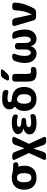

<svg xmlns="http://www.w3.org/2000/svg" viewBox="1562 -2370 1027 4192"><g transform="rotate(-90 2076.0 -273.5)"><path d="M367.5 -380Q343 -417 293 -417Q243 -417 218.5 -380Q194 -343 194 -260Q194 -177 218.5 -140Q243 -103 293 -103Q343 -103 367.5 -140Q392 -177 392 -260Q392 -343 367.5 -380ZM293 -530Q340 -530 398.5 -515Q457 -500 513 -500H575Q598 -500 614.5 -483Q631 -466 631 -443Q631 -420 614.5 -403.5Q598 -387 575 -387H540Q537 -387 535.5 -384Q534 -381 535 -378Q555 -326 555 -260Q555 -132 486 -61Q417 10 293 10Q169 10 100 -61Q31 -132 31 -260Q31 -388 100 -459Q169 -530 293 -530Z M684 168 828 -147Q832 -155 828 -163L684 -469Q676 -487 687 -503.5Q698 -520 717 -520H777Q803 -520 824 -505.5Q845 -491 854 -467L933 -256Q933 -255 934 -255Q935 -255 935 -256L1014 -467Q1023 -491 1044.5 -505.5Q1066 -520 1091 -520H1147Q1167 -520 1178 -503.5Q1189 -487 1180 -469L1036 -163Q1033 -155 1036 -147L1180 168Q1189 186 1178.5 203Q1168 220 1147 220H1083Q1058 220 1037 205Q1016 190 1007 166L931 -54Q931 -55 930 -55Q929 -55 929 -54L853 166Q845 190 824 205Q803 220 777 220H717Q697 220 686.5 203Q676 186 684 168Z M1492 10Q1369 10 1303.5 -31Q1238 -72 1238 -140Q1238 -189 1274 -226Q1310 -263 1367 -270Q1369 -270 1369 -272Q1369 -273 1368 -273Q1306 -288 1275 -320.5Q1244 -353 1244 -397Q1244 -452 1310.5 -491Q1377 -530 1492 -530Q1554 -530 1619 -515Q1643 -510 1658.5 -490Q1674 -470 1674 -444V-439Q1674 -418 1657.5 -406.5Q1641 -395 1620 -400Q1557 -418 1509 -418Q1402 -418 1402 -372Q1402 -322 1549 -318Q1569 -317 1583.5 -302.5Q1598 -288 1598 -268Q1598 -248 1583 -233.5Q1568 -219 1548 -218Q1463 -216 1429.5 -202Q1396 -188 1396 -161Q1396 -107 1501 -107Q1568 -107 1629 -122Q1649 -127 1666 -114.5Q1683 -102 1683 -81V-77Q1683 -52 1668 -31.5Q1653 -11 1629 -6Q1555 10 1492 10Z M1983 -414Q1908 -392 1908 -260Q1908 -107 2012 -107Q2116 -107 2116 -260Q2116 -336 2090 -372Q2064 -408 2010 -413Q2008 -413 2004.5 -414Q2001 -415 1999 -415Q1989 -417 1983 -414ZM1750 -260Q1750 -392 1841 -457Q1847 -461 1841 -467Q1785 -510 1785 -585Q1785 -656 1842.5 -698Q1900 -740 2012 -740Q2089 -740 2154 -727Q2178 -722 2193.5 -702Q2209 -682 2209 -657V-645Q2209 -624 2192 -612.5Q2175 -601 2154 -606Q2088 -624 2025 -624Q1979 -624 1960.5 -613Q1942 -602 1942 -578Q1942 -534 2010 -530Q2274 -512 2274 -260Q2274 -135 2203.5 -62.5Q2133 10 2012 10Q1891 10 1820.5 -62.5Q1750 -135 1750 -260Z M2583 10Q2476 10 2433.5 -33.5Q2391 -77 2391 -190V-463Q2391 -486 2407.5 -503Q2424 -520 2447 -520H2503Q2526 -520 2542.5 -503Q2559 -486 2559 -463V-207Q2559 -145 2571 -127.5Q2583 -110 2623 -110Q2644 -110 2656 -112Q2677 -115 2694 -102Q2711 -89 2711 -68V-60Q2711 -35 2695 -16Q2679 3 2654 6Q2623 10 2583 10ZM2630 -767Q2647 -767 2654 -751.5Q2661 -736 2650 -724L2568 -632Q2531 -590 2474 -590H2447Q2428 -590 2418.5 -606Q2409 -622 2419 -639L2465 -718Q2494 -767 2551 -767Z M3005 10Q2915 10 2856.5 -56.5Q2798 -123 2798 -238Q2798 -357 2842 -469Q2852 -493 2874 -506.5Q2896 -520 2922 -520H2964Q2983 -520 2994 -503.5Q3005 -487 2997 -469Q2951 -354 2951 -250Q2951 -182 2971.5 -148Q2992 -114 3025 -114Q3055 -114 3074 -150Q3093 -186 3093 -258V-403Q3093 -426 3110 -443Q3127 -460 3150 -460H3176Q3199 -460 3216 -443Q3233 -426 3233 -403V-258Q3233 -186 3251.5 -150Q3270 -114 3300 -114Q3333 -114 3354 -148Q3375 -182 3375 -250Q3375 -354 3329 -469Q3321 -487 3332 -503.5Q3343 -520 3362 -520H3404Q3430 -520 3452 -506.5Q3474 -493 3484 -469Q3528 -357 3528 -238Q3528 -123 3469.5 -56.5Q3411 10 3321 10Q3265 10 3222.5 -23.5Q3180 -57 3164 -115Q3164 -117 3163 -117Q3162 -117 3162 -115Q3146 -57 3103.5 -23.5Q3061 10 3005 10Z M3728 -54 3607 -466Q3601 -486 3613.5 -503Q3626 -520 3647 -520H3706Q3731 -520 3750.5 -504.5Q3770 -489 3775 -465L3855 -94Q3855 -93 3856 -93Q3858 -93 3858 -95Q3902 -180 3923 -266Q3944 -352 3948 -463Q3949 -486 3966 -503Q3983 -520 4006 -520H4061Q4084 -520 4100.5 -503.5Q4117 -487 4116 -464Q4111 -357 4084 -266.5Q4057 -176 3991 -50Q3979 -27 3956 -13.5Q3933 0 3907 0H3801Q3775 0 3755 -15Q3735 -30 3728 -54Z"/></g></svg>

Font: Rounded Mplus 1c ExtraBold
Style: Regular
Weight: 800
Version: Version 1.059.20150529